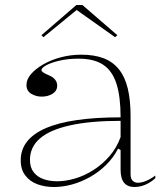

<svg xmlns="http://www.w3.org/2000/svg" viewBox="-20 -734 669 769"><path d="M305 -515Q358 -515 395.5 -500.5Q433 -486 457 -455.5Q481 -425 492 -378.5Q503 -332 503 -269V-36Q503 -18 511.5 -10Q520 -2 532 -2Q548 -2 566.5 -10Q585 -18 602 -31V-20Q590 -9 576 -1Q562 7 547.5 11Q533 15 519 15Q491 15 477 -2Q463 -19 463 -54Q463 -84 463 -97.5Q463 -111 463 -118Q463 -125 463 -133L453 -139Q434 -102 405 -73.5Q376 -45 340.5 -25Q305 -5 268 5Q231 15 196 15Q160 15 130 4Q100 -7 81.5 -31Q63 -55 63 -92Q63 -177 163 -220.5Q263 -264 463 -264Q463 -347 446.5 -398.5Q430 -450 393.5 -474.5Q357 -499 295 -499Q252 -499 218 -491Q184 -483 165 -472.5Q146 -462 146 -453Q146 -449 153 -444Q160 -439 179 -431Q209 -417 209 -391Q209 -370 190.5 -358.5Q172 -347 147 -347Q124 -347 105 -358.5Q86 -370 86 -394Q86 -416 104 -437Q122 -458 153 -476Q184 -494 223.5 -504.5Q263 -515 305 -515ZM463 -250Q342 -250 261 -232Q180 -214 140 -179.5Q100 -145 100 -94Q100 -63 115 -44Q130 -25 154.5 -16.5Q179 -8 209 -8Q243 -8 280.5 -19Q318 -30 353.5 -52.5Q389 -75 418 -108Q447 -141 463 -185ZM154 -585 146 -593 286 -714H310L450 -593L441 -585L287 -694Z"/></svg>

Font: Kalnia ExtraLight
Style: Regular
Weight: 250
Designer: Frida Medrano
Foundry: Frida Medrano
Version: Version 1.105